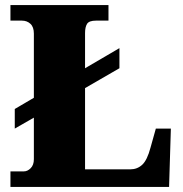

<svg xmlns="http://www.w3.org/2000/svg" viewBox="-20 -734 717 754"><path d="M21 0V-61H74Q88 -61 100.5 -73.5Q113 -86 113 -109V-272L38 -229V-306L113 -350V-602Q113 -628 99.5 -640.5Q86 -653 66 -653H21V-714H406V-653H357Q330 -653 322 -640.5Q314 -628 314 -604V-466L449 -545V-466L314 -388V-69H492Q519 -69 538.5 -87Q558 -105 571 -154L592 -229H651L644 0Z"/></svg>

Font: Noto Serif Ethiopic Black
Style: Regular
Weight: 900
Designer: Monotype Design Team
Foundry: Monotype Imaging Inc.
Version: Version 2.102; ttfautohint (v1.8.4.7-5d5b)